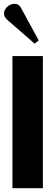

<svg xmlns="http://www.w3.org/2000/svg" viewBox="-20 -983 289 1003"><path d="M204 -690V0H45V-690ZM15 -882Q1 -896 1 -913.5Q1 -931 17.5 -947Q34 -963 56 -963Q78 -963 89 -943L182 -772L161 -755Z"/></svg>

Font: Trochut
Style: Bold
Weight: 700
Designer: Andreu Balius
Foundry: Andreu Balius
Version: Version 1.001